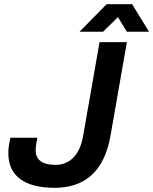

<svg xmlns="http://www.w3.org/2000/svg" viewBox="-20 -888 734 920"><path d="M361 -736H474L545 -806L588 -736H694L613 -868H491ZM242 12C385 12 479 -66 509 -235L588 -686H457L378 -235C363 -148 316 -98 246 -98C182 -98 151 -122 151 -168C151 -175 151 -191 159 -228H30C20 -185 20 -166 20 -153C20 -44 99 12 242 12Z"/></svg>

Font: Archivo SemiBold
Style: Italic
Weight: 600
Italic angle: -10°
Designer: Hector Gatti
Foundry: Omnibus-Type
Version: Version 2.001